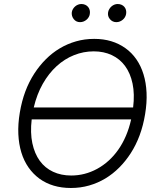

<svg xmlns="http://www.w3.org/2000/svg" viewBox="-20 -932 797 962"><path d="M79.2 -367.5Q88.8 -425.1 106.9 -473.5Q125 -522 152 -563.6Q177.6 -603 209.7 -635.1Q241.8 -667.3 279.7 -689.8Q317.5 -712.4 360.8 -724.8Q404.1 -737.2 452.1 -737.2Q498.2 -737.2 537.1 -725.5Q576 -713.8 608.3 -690.7Q640.3 -668 663.2 -634.9Q686.1 -601.9 699 -559.8Q712 -517.8 714.3 -467.5Q716.6 -417.3 707 -359.7Q688.6 -247.2 634.9 -164.1Q609.4 -124.6 577.4 -92.5Q545.5 -60.4 507.6 -37.6Q469.8 -14.9 426.5 -2.5Q383.2 9.9 335.2 9.9Q242.5 9.9 177.9 -36.6Q146 -60 122.9 -93Q99.8 -126.1 87 -168Q74.2 -209.9 71.9 -259.9Q69.6 -310 79.2 -367.5ZM647 -393.5Q655.2 -460.6 644.2 -513Q633.2 -565.3 606.7 -601.2Q580.3 -637.1 540.1 -655.9Q500 -674.7 449.9 -674.7Q398.4 -674.7 350.9 -655.7Q303.3 -636.7 263.7 -600.5Q224.1 -564.3 194.4 -512.1Q164.8 -459.9 149.1 -393.5ZM336.6 -52.6Q405.2 -52.6 466.6 -85.9Q497.2 -102.6 524 -126.8Q550.8 -150.9 572.6 -182Q594.5 -213.1 610.8 -251.1Q627.1 -289.1 637.1 -333.8H138.8Q131 -267 142 -214.7Q153.1 -162.3 179.3 -126.2Q205.6 -90.2 245.9 -71.4Q286.2 -52.6 336.6 -52.6ZM521.7 -871.1Q523.4 -880 528.1 -887.4Q532.7 -894.9 539.2 -900.4Q545.8 -905.9 553.6 -908.9Q561.4 -911.9 569.6 -911.9Q580.3 -911.9 589 -908Q597.7 -904.1 603.3 -897.4Q609 -890.6 611.3 -881.6Q613.6 -872.5 611.9 -861.9Q610.4 -853.7 606.2 -846.2Q601.9 -838.8 595.3 -833.3Q588.8 -827.8 580.6 -824.4Q572.4 -821 562.9 -821Q543.7 -821 530.9 -835.9Q518.1 -850.9 521.7 -871.1ZM339.8 -871.1Q341.3 -880 345.9 -887.4Q350.5 -894.9 357.1 -900.4Q363.6 -905.9 371.6 -908.9Q379.6 -911.9 387.8 -911.9Q398.4 -911.9 407 -908Q415.5 -904.1 421.2 -897.5Q426.8 -891 429.3 -881.7Q431.8 -872.5 430 -861.9Q429 -854 424.7 -846.6Q420.5 -839.1 413.9 -833.5Q407.3 -827.8 399 -824.4Q390.6 -821 381 -821Q361.5 -821 349.4 -836.3Q337.4 -851.6 339.8 -871.1Z"/></svg>

Font: Inter P Light
Style: Italic
Weight: 300
Italic angle: 9.39999°
Designer: Rasmus Andersson
Foundry: rsms
Version: Version 3.018;git-588b23468